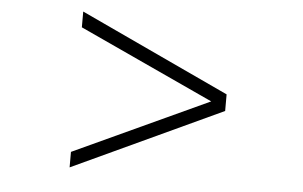

<svg xmlns="http://www.w3.org/2000/svg" viewBox="-44 -709 1089 691"><g transform="rotate(5 500.0 -363.5)"><path d="M230 -82V-138L717 -363L230 -588V-645L770 -393V-333Z"/></g></svg>

Font: Zen Old Mincho SemiBold
Style: Regular
Weight: 600
Version: Version 1.500